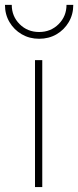

<svg xmlns="http://www.w3.org/2000/svg" viewBox="-21 -754 315 774"><path d="M120.1 0V-511.7H149.4V0ZM136.7 -597.7Q98.1 -597.7 66.9 -615.7Q35.6 -633.8 17.3 -664.8Q-1 -695.8 -1 -734.4H26.4Q26.4 -688.5 58.1 -656.7Q89.8 -625 136.7 -625Q183.6 -625 215.3 -656.7Q247.1 -688.5 247.1 -734.4H274.4Q274.4 -695.8 256.1 -664.8Q237.8 -633.8 206.8 -615.7Q175.8 -597.7 136.7 -597.7Z"/></svg>

Font: Reddit Sans ExtraLight
Style: Regular
Weight: 250
Designer: Stephen Hutchings
Foundry: Reddit
Version: Version 1.014